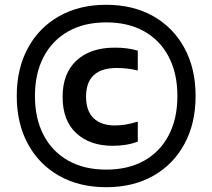

<svg xmlns="http://www.w3.org/2000/svg" viewBox="-20 -771 887 802"><path d="M423.5 11Q311.5 11 227.2 -36.5Q143 -84 96.5 -169.8Q50 -255.5 50 -370Q50 -484.5 96.5 -570.2Q143 -656 227.2 -703.5Q311.5 -751 423.5 -751Q536 -751 620 -703.5Q704 -656 750.5 -570.2Q797 -484.5 797 -370Q797 -255.5 750.5 -169.8Q704 -84 620 -36.5Q536 11 423.5 11ZM450.5 -162Q355.5 -162 298.5 -214.8Q241.5 -267.5 241.5 -366.5Q241.5 -464.5 299.5 -518.2Q357.5 -572 459.5 -572Q486.5 -572 509.8 -569Q533 -566 555.5 -559.5V-476.5Q533 -482 512 -484.5Q491 -487 467.5 -487Q404 -487 371.8 -457.2Q339.5 -427.5 339.5 -367.5Q339.5 -307 371.2 -277Q403 -247 459.5 -247Q481 -247 503.5 -250.5Q526 -254 555.5 -263V-179.5Q534 -171 507.2 -166.5Q480.5 -162 450.5 -162ZM423.5 -62.5Q516 -62.5 582.8 -100.2Q649.5 -138 685.2 -207Q721 -276 721 -370Q721 -464 685.2 -533Q649.5 -602 582.8 -639.8Q516 -677.5 423.5 -677.5Q331.5 -677.5 264.8 -639.8Q198 -602 162 -533Q126 -464 126 -370Q126 -276 162 -207Q198 -138 264.8 -100.2Q331.5 -62.5 423.5 -62.5Z"/></svg>

Font: Encode Sans SemiExpanded SemiBold
Style: Regular
Weight: 600
Width: 6
Designer: Multiple Designers
Foundry: Impallari Type
Version: Version 3.002